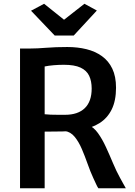

<svg xmlns="http://www.w3.org/2000/svg" viewBox="-20 -1001 716 1021"><path d="M217.5 0H86.5V-743Q96 -743 104.8 -743Q113.5 -743 122.5 -743Q131.5 -743 141 -743Q177 -743 226.2 -747Q275.5 -751 338 -751Q392.5 -751 439.5 -739.5Q486.5 -728 522 -702.5Q557.5 -677 577.2 -635.8Q597 -594.5 597 -534.5Q597 -465.5 574 -419Q551 -372.5 508.8 -346Q466.5 -319.5 409 -310.5Q388.5 -307.5 367.2 -305.2Q346 -303 311.5 -302Q277 -301 217.5 -301ZM217.5 -393.5Q228 -392 248.8 -391.2Q269.5 -390.5 291 -390.5Q312.5 -390.5 325.5 -390.5Q394.5 -390.5 431 -426Q467.5 -461.5 467.5 -530Q467.5 -570 454 -598.2Q440.5 -626.5 408.2 -641.5Q376 -656.5 320 -656.5Q292.5 -656.5 265.8 -654.2Q239 -652 217.5 -647.5ZM503 0Q496.5 -9.5 492 -20Q487.5 -30.5 476 -54.5Q460.5 -88 446 -129.2Q431.5 -170.5 415 -209Q398.5 -247.5 376.8 -273.8Q355 -300 325.5 -304L370 -338.5L449 -337Q478.5 -324.5 501.2 -292.8Q524 -261 543.2 -219.2Q562.5 -177.5 580.5 -134.2Q598.5 -91 618.5 -55Q626 -41 633.8 -27.2Q641.5 -13.5 649 0ZM271 -812 145 -944 214.5 -981 320.5 -896 429 -981 495 -945 372 -812Z"/></svg>

Font: Merriweather Sans Medium
Style: Regular
Weight: 500
Designer: Eben Sorkin
Foundry: Eben Sorkin
Version: Version 2.001